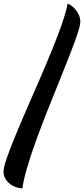

<svg xmlns="http://www.w3.org/2000/svg" viewBox="-20 -888 476 1090"><path d="M364 -868Q395 -854 415.5 -825Q436 -796 436 -765Q436 -744 419.5 -695Q403 -646 376.5 -577.5Q350 -509 317 -428Q284 -347 250 -261.5Q216 -176 186 -93.5Q156 -11 135 60Q114 131 107 182Q60 178 30 150.5Q0 123 0 86Q0 63 18 11Q36 -41 65.5 -113Q95 -185 131.5 -268.5Q168 -352 205.5 -438.5Q243 -525 276 -606Q309 -687 332.5 -755Q356 -823 364 -868Z"/></svg>

Font: Merienda SemiBold
Style: Regular
Weight: 600
Designer: Eduardo Rodriguez Tunni
Foundry: Eduardo Rodriguez Tunni
Version: Version 2.001; ttfautohint (v1.8.4.7-5d5b)